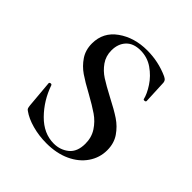

<svg xmlns="http://www.w3.org/2000/svg" viewBox="-143 -578 689 689"><g transform="rotate(45 201.0 -234.0)"><path d="M241 -266Q282 -245 307.5 -228Q333 -211 350.5 -185.5Q368 -160 368 -125Q368 -87 346.5 -55.5Q325 -24 286 -6Q247 12 196 12Q158 12 123.5 2.5Q89 -7 67 -23Q62 -26 60.5 -30Q59 -34 58 -43L49 -146Q49 -150 54 -151Q59 -152 61 -148Q81 -90 122.5 -48Q164 -6 215 -6Q248 -6 272 -25.5Q296 -45 296 -86Q296 -118 280 -142.5Q264 -167 240 -183.5Q216 -200 178 -221Q139 -242 115 -258.5Q91 -275 74.5 -299.5Q58 -324 58 -357Q58 -414 104.5 -447Q151 -480 216 -480Q273 -480 324 -457Q332 -453 335 -449.5Q338 -446 339 -439L343 -350Q343 -346 338 -345Q333 -344 331 -347Q326 -369 308 -396.5Q290 -424 262 -443.5Q234 -463 199 -463Q163 -463 144 -442.5Q125 -422 125 -389Q125 -360 140.5 -338Q156 -316 178.5 -301.5Q201 -287 241 -266Z"/></g></svg>

Font: Cormorant SC Medium
Style: Regular
Weight: 500
Designer: Christian Thalmann (Catharsis Fonts)
Foundry: Catharsis Fonts
Version: Version 4.000